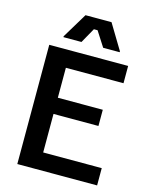

<svg xmlns="http://www.w3.org/2000/svg" viewBox="-125 -931 796 1011"><g transform="rotate(15 273.0 -425.0)"><path d="M69.2 0V-650H499.2V-555.8H185V-392.5H430V-304.2H185V-94.2H504.2V0ZM130.8 -708.3V-713.3L213.3 -850H355L437.5 -713.3V-708.3H347.5L295 -790H275L229.2 -708.3Z"/></g></svg>

Font: Familjen Grotesk GF Medium
Style: Regular
Weight: 500
Designer: Anders Wikstroem, Jonas Baeckman, Matilda Gysing, Kristian Moeller
Foundry: Familjen STHLM AB
Version: Version 2.000; Beta; Release 4; Build 6